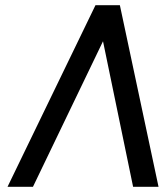

<svg xmlns="http://www.w3.org/2000/svg" viewBox="-20 -720 639 740"><path d="M442 -700H348L9 0H107L377 -561L493 0H591Z"/></svg>

Font: Unageo
Style: Medium-Italic
Weight: 500
Designer: Richard Sepsi
Foundry: Richard Sepsi
Version: Version 2.000